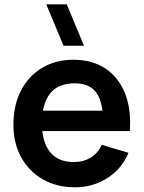

<svg xmlns="http://www.w3.org/2000/svg" viewBox="-20 -822 642 858"><path d="M263.9 -617.5 186.8 -802.5H278.2L355.4 -617.5ZM315.3 15Q233.4 15 171.5 -20.5Q109.6 -56.1 74.8 -119Q40 -182 40 -264.2Q40 -352.7 74.1 -417.9Q108.2 -483.2 168.7 -519.1Q229.2 -555 308.7 -555Q392.4 -555 451.2 -515.8Q509.9 -476.7 538.5 -405.2Q567.2 -333.7 560.1 -236.3H440.5V-280.3Q440 -368.5 409.5 -409.1Q379 -449.7 313.7 -449.7Q239.8 -449.7 203.6 -403.8Q167.5 -358 167.5 -270Q167.5 -187.8 203.6 -142.8Q239.8 -97.8 308.7 -97.8Q353.2 -97.8 385.3 -117.7Q417.5 -137.5 435 -174.8L554.2 -139Q523.2 -65.8 458.4 -25.4Q393.5 15 315.3 15ZM129.5 -236.3V-327.5H501.2V-236.3Z"/></svg>

Font: Manrope ExtraLight
Style: Regular
Weight: 200
Designer: Mikhail Sharanda
Foundry: Mikhail Sharanda
Version: Version 4.505